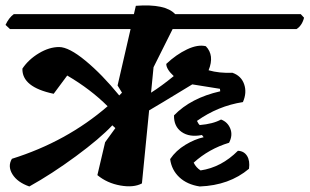

<svg xmlns="http://www.w3.org/2000/svg" viewBox="-30 -674 1119 694"><path d="M401 -329 411 -339 395 -365 442 -569H6L-10 -584Q2 -610 20 -623H454L461 -653Q568 -661 603 -623H1057L1069 -610Q1062 -582 1042 -569H594L525 -431L516 -339Q554 -363 598 -399Q571 -424 571 -443Q607 -477 646 -495.5Q685 -514 714 -507Q746 -474 724 -420Q762 -409 810 -411Q842 -400 852.5 -369.5Q863 -339 848 -305Q758 -291 682 -237Q687 -226 692 -222Q740 -226 769 -242Q793 -233 802.5 -209Q812 -185 798 -158Q725 -136 670 -86Q679 -68 695 -58Q770 -69 830 -129Q852 -128 863 -110.5Q874 -93 870 -64Q799 -4 692 0Q646 -7 618 -33.5Q590 -60 585 -99Q606 -130 640 -150.5Q674 -171 706 -178L700 -186Q655 -177 626.5 -197Q598 -217 599 -257Q660 -320 766 -344L765 -353L665 -369Q532 -288 509 -275L483 -11Q453 5 405 -3.5Q357 -12 322 -41L350 -160L387 -211L376 -221Q331 -173 244 -109Q157 -45 76 0Q33 -15 15 -44Q-3 -73 13 -100Q211 -162 359 -290Q298 -351 213 -401L164 -335Q49 -359 51 -426Q73 -459 110.5 -481.5Q148 -504 183.5 -504Q219 -504 279 -454.5Q339 -405 401 -329Z"/></svg>

Font: Tillana SemiBold
Style: Regular
Weight: 600
Designer: Lipi Raval (Devanagari, Latin), Jonny Pinhorn (Latin)
Foundry: Indian Type Foundry
Version: Version 2.003;PS 1.0;hotconv 1.0.79;makeotf.lib2.5.61930; tt